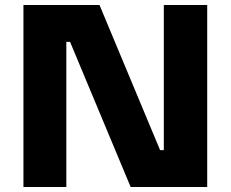

<svg xmlns="http://www.w3.org/2000/svg" viewBox="-20 -750 925 770"><path d="M74 -730H379L622 -148H637V-730H811V0H504L261 -582H246V0H74Z"/></svg>

Font: Sora-SIA ExtraBold
Style: Regular
Weight: 800
Designer: Jonathan Barnbrook, Julián Moncada
Foundry: Barnbrook Fonts
Version: Version 2.000